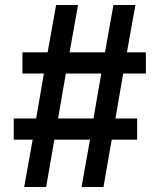

<svg xmlns="http://www.w3.org/2000/svg" viewBox="-20 -750 640 770"><path d="M77 0 111 -190H35V-275H125L156 -455H70V-540H171L205 -730H293L259 -540H401L435 -730H523L489 -540H565V-455H474L443 -275H530V-190H428L395 0H307L341 -190H198L165 0ZM213 -275H355L386 -455H244Z"/></svg>

Font: NKDuy Mono
Style: Bold
Weight: 700
Monospace: yes
Designer: NKDuy
Foundry: NKDuy
Version: Version 2.251; ttfautohint (v1.8.4.7-5d5b)